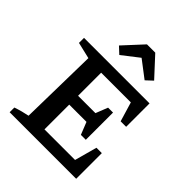

<svg xmlns="http://www.w3.org/2000/svg" viewBox="-247 -1064 1212 1212"><g transform="rotate(45 359.0 -458.0)"><path d="M592 -229H640V0H46V-42Q72 -51 96.5 -57.5Q121 -64 146 -69L156 -593L46 -619V-664H631V-455H582L543 -585H224L278 -639V-379H433L465 -460H509V-217H465L432 -300H278V-26L224 -79H551ZM430 -916 550 -786 506 -745 392 -832 280 -745 236 -786 356 -916Z"/></g></svg>

Font: Piazzolla Thin
Style: Bold
Weight: 700
Version: Version 2.005